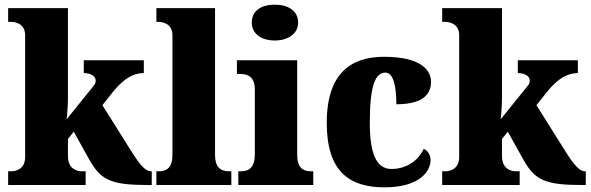

<svg xmlns="http://www.w3.org/2000/svg" viewBox="-20 -795 2538 825"><path d="M15 0H348V-59H330C314 -59 272 -67 272 -124V-198L297 -229L365 -107C415 -19 460 0 619 0H632V-59H628C605 -59 580 -88 545 -144L420 -343L466 -401C514 -460 555 -481 598 -481V-536H340V-481C371 -481 391 -467 391 -450C391 -446 392 -437 383 -427L266 -282C269 -299 272 -345 272 -379V-760H15V-701H29C44 -701 88 -694 88 -644V-120C88 -66 45 -59 29 -59H15Z M652 0H974V-59H964C929 -59 904 -75 904 -130V-760H652V-701H662C677 -701 721 -694 721 -644V-130C721 -75 697 -59 662 -59H652Z M1161 -621C1215 -621 1261 -648 1261 -698C1261 -751 1215 -775 1161 -775C1105 -775 1062 -751 1062 -698C1062 -648 1105 -621 1161 -621ZM1004 0H1326V-59H1316C1281 -59 1257 -75 1257 -130V-536H998V-477H1015C1049 -477 1075 -461 1075 -410V-133C1075 -76 1051 -59 1015 -59H1004Z M1632 10C1779 10 1830 -56 1830 -107C1830 -127 1820 -146 1801 -156C1779 -108 1730 -69 1662 -69C1596 -69 1569 -137 1569 -268C1569 -434 1595 -483 1636 -483C1672 -483 1683 -419 1683 -347C1813 -347 1832 -403 1832 -444C1832 -497 1783 -551 1630 -551C1492 -551 1384 -484 1384 -267C1384 -56 1483 10 1632 10Z M1880 0H2213V-59H2195C2179 -59 2137 -67 2137 -124V-198L2162 -229L2230 -107C2280 -19 2325 0 2484 0H2497V-59H2493C2470 -59 2445 -88 2410 -144L2285 -343L2331 -401C2379 -460 2420 -481 2463 -481V-536H2205V-481C2236 -481 2256 -467 2256 -450C2256 -446 2257 -437 2248 -427L2131 -282C2134 -299 2137 -345 2137 -379V-760H1880V-701H1894C1909 -701 1953 -694 1953 -644V-120C1953 -66 1910 -59 1894 -59H1880Z"/></svg>

Font: Noto Serif Bengali SemiCondensed Black
Style: Regular
Weight: 900
Width: 4
Designer: Juan Bruce, Universal Thirst, Indian Type Foundry and the Monotype Design Team.
Foundry: Monotype Imaging Inc.
Version: Version 2.003